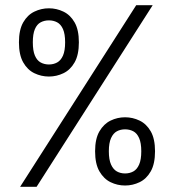

<svg xmlns="http://www.w3.org/2000/svg" viewBox="-20 -720 690 740"><path d="M57.5 0 505 -700H568.5L121 0ZM462 -5Q432.5 -5 406.2 -17.8Q380 -30.5 363.2 -59.5Q346.5 -88.5 346.5 -137Q346.5 -185 363.2 -213.8Q380 -242.5 406.2 -255.2Q432.5 -268 462 -268Q491.5 -268 518 -255.2Q544.5 -242.5 561 -213.8Q577.5 -185 577.5 -137Q577.5 -88.5 561 -59.5Q544.5 -30.5 518 -17.8Q491.5 -5 462 -5ZM462 -51.5Q479.5 -51.5 493.8 -59.2Q508 -67 516.2 -85.8Q524.5 -104.5 524.5 -137Q524.5 -169 516.2 -187.8Q508 -206.5 493.8 -214Q479.5 -221.5 462 -221.5Q444.5 -221.5 430.5 -214Q416.5 -206.5 408 -187.8Q399.5 -169 399.5 -137Q399.5 -104.5 408 -85.8Q416.5 -67 430.5 -59.2Q444.5 -51.5 462 -51.5ZM168.5 -425Q139 -425 112.5 -437.8Q86 -450.5 69.5 -479.5Q53 -508.5 53 -557Q53 -605 69.5 -633.8Q86 -662.5 112.5 -675.2Q139 -688 168.5 -688Q198 -688 224.5 -675.2Q251 -662.5 267.5 -633.8Q284 -605 284 -557Q284 -508.5 267.5 -479.5Q251 -450.5 224.5 -437.8Q198 -425 168.5 -425ZM168.5 -471.5Q186 -471.5 200.2 -479.2Q214.5 -487 222.8 -505.8Q231 -524.5 231 -557Q231 -589 222.8 -607.8Q214.5 -626.5 200.2 -634Q186 -641.5 168.5 -641.5Q151 -641.5 136.8 -634Q122.5 -626.5 114.5 -607.8Q106.5 -589 106.5 -557Q106.5 -524.5 114.5 -505.8Q122.5 -487 136.8 -479.2Q151 -471.5 168.5 -471.5Z"/></svg>

Font: Trispace Thin Light
Style: Regular
Weight: 300
Version: Version 1.210